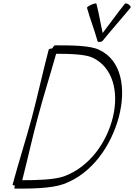

<svg xmlns="http://www.w3.org/2000/svg" viewBox="-20 -1094 795 1139"><path d="M589 -852C642 -918 700 -982 754 -1048C758 -1052 753 -1060 744 -1067C735 -1073 725 -1076 721 -1072C675 -1015 634 -956 589 -898C576 -956 567 -1015 552 -1072C552 -1076 539 -1073 524 -1067C508 -1060 496 -1052 496 -1048C514 -982 540 -918 558 -852C558 -847 563 -844 570 -846C576 -844 583 -847 589 -852ZM269 -800C234 -667 205 -533 170 -400C134 -267 91 -133 55 0C53 4 59 6 69 7C65 14 64 25 68 25C161 25 281 25 357 -2C528 -64 640 -232 685 -400C729 -568 702 -736 569 -798C516 -825 400 -825 306 -825C303 -825 296 -818 290 -807C280 -806 271 -804 269 -800ZM205 -400C238 -525 278 -650 313 -775C394 -775 488 -772 529 -752C649 -696 686 -550 650 -400C614 -250 512 -104 360 -48C299 -27 196 -25 112 -25C144 -150 171 -275 205 -400Z"/></svg>

Font: Nupuram Thin Italic
Style: Regular
Weight: 100
Designer: Santhosh Thottingal (santhosh.thottingal@gmail.com)
Foundry: SMC
Version: Version 1.000